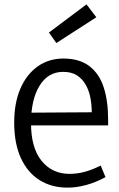

<svg xmlns="http://www.w3.org/2000/svg" viewBox="-20 -848 547 879"><path d="M289 11Q216 11 161 -23.5Q106 -58 75.5 -124.5Q45 -191 45 -287Q45 -376 73 -441.5Q101 -507 152 -543.5Q203 -580 270 -580Q344 -580 389.5 -545Q435 -510 455 -447.5Q475 -385 475 -302V-274H86L87 -332L400 -334Q400 -369 393.5 -402Q387 -435 371.5 -461.5Q356 -488 331.5 -503.5Q307 -519 269 -519Q200 -519 161 -455.5Q122 -392 122 -284Q122 -171 170.5 -111.5Q219 -52 298 -52Q334 -52 368.5 -61.5Q403 -71 441 -90L463 -37Q419 -13 374.5 -1Q330 11 289 11ZM238 -651 204 -699 376 -828 421 -769Z"/></svg>

Font: Yaldevi ExtraLight
Style: Regular
Weight: 400
Version: Version 1.100